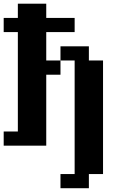

<svg xmlns="http://www.w3.org/2000/svg" viewBox="-20 -789 732 1040"><path d="M307.6 230.5V153.8H384.3V-461.4H307.6V-538.1H461.4V-461.4H538.1V153.8H461.4V230.5ZM0 0V-76.7H76.7V-615.2H0V-691.9H76.7V-769H230.5V-691.9H384.3V-615.2H230.5V-461.4H307.6V-384.3H230.5V0Z"/></svg>

Font: Good Old DOS
Style: Regular
Weight: 400
Designer: Vasily Draigo
Foundry: Vasily Draigo
Version: 1.0